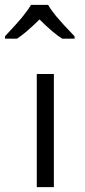

<svg xmlns="http://www.w3.org/2000/svg" viewBox="-76 -764 349 784"><path d="M144 0H74.2V-461.9H144ZM-55.7 -615.7Q-2 -672.9 19.5 -700Q41 -727.1 50.8 -744.1H120.6Q129.9 -726.6 152.8 -698.5Q175.8 -670.4 228.5 -615.7V-606H178.2Q141.1 -628.9 85.4 -684.6Q27.8 -627.9 -6.8 -606H-55.7Z"/></svg>

Font: XL-Viking
Style: Regular
Weight: 400
Foundry: Ascender Corporation
Version: Version 1.10 March 23, 2015